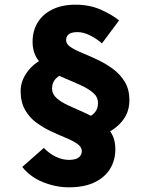

<svg xmlns="http://www.w3.org/2000/svg" viewBox="-20 -711 640 819"><path d="M274 88Q219 88 164.5 66.5Q110 45 75 1L167 -80Q191 -55 219 -42Q247 -29 274 -29Q303 -29 316 -39.5Q329 -50 329 -66Q329 -84 310.5 -97Q292 -110 262 -122.5Q232 -135 198.5 -150.5Q165 -166 135 -188Q105 -210 86.5 -243Q68 -276 68 -323Q68 -368 100 -409Q132 -450 185 -468L265 -403Q233 -392 217.5 -375Q202 -358 202 -334Q202 -310 221.5 -292.5Q241 -275 272 -261Q303 -247 337 -232Q371 -217 402 -196.5Q433 -176 452.5 -147Q472 -118 472 -74Q472 -28 450 8.5Q428 45 384 66.5Q340 88 274 88ZM334 -201Q368 -213 383 -229.5Q398 -246 398 -271Q398 -297 378 -314.5Q358 -332 326.5 -346.5Q295 -361 259 -376Q223 -391 191 -410.5Q159 -430 139 -460Q119 -490 119 -533Q119 -580 141 -615.5Q163 -651 204 -671Q245 -691 302 -691Q362 -691 409.5 -670Q457 -649 488 -624L415 -526Q392 -546 364 -560Q336 -574 311 -574Q286 -574 274 -565.5Q262 -557 262 -539Q262 -523 281.5 -510Q301 -497 332 -484.5Q363 -472 397.5 -455.5Q432 -439 462.5 -416.5Q493 -394 512.5 -361.5Q532 -329 532 -284Q532 -251 520 -224.5Q508 -198 484 -176Q460 -154 425 -137Z"/></svg>

Font: Source Code Pro ExtraBold
Style: Regular
Weight: 800
Monospace: yes
Designer: Paul D. Hunt, Teo Tuominen
Foundry: Adobe Systems Incorporated
Version: Version 1.018;hotconv 1.0.116;makeotfexe 2.5.65601